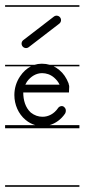

<svg xmlns="http://www.w3.org/2000/svg" viewBox="-22 -483 325 735"><path d="M88 -302.5 205 -392.5C212.4 -398.2 213.8 -408.9 208.1 -416.4C202.4 -423.8 191.7 -425.2 184.3 -419.5L67.3 -329.5C59.8 -323.8 58.4 -313.1 64.2 -305.6C69.9 -298.2 80.6 -296.8 88 -302.5ZM139 -203C155 -203 171 -198 185 -186C194 -178 201 -170 206 -159H75C77 -163 79 -166 81 -170C96 -191 117 -203 139 -203ZM-2.5 226V232H282V226ZM-2.5 -463V-457H282V-463ZM112.9 -4H-2.5V8H282V-4H167.7C190.7 -10.7 211.9 -25.8 227 -48C230 -53 231 -60 229 -66C226 -72 221 -77 215 -77C209 -77 203 -74 200 -69C185 -47 163 -36 141 -36C125 -36 110 -41 96 -52C75 -71 67 -100 67 -129H242C242 -139 243 -145 243 -151C243 -154 242 -156 242 -159H241C241 -161 241 -163 240 -165C232 -185 221 -202 205 -215C198.3 -220.7 191 -225.3 183.5 -229H282V-235H167.9C158.8 -237.7 149.4 -239 140 -239H136C127.4 -239 118.9 -237.6 110.7 -235H-2.5V-229H96.3C80.5 -220.8 66.2 -207.8 55 -191C40 -169 33 -144 33 -119C33 -83 48 -47 76 -24C87.2 -14.5 99.9 -7.9 112.9 -4Z"/></svg>

Font: LetsTraceRuled
Style: Medium
Weight: 500
Version: Version 003.000